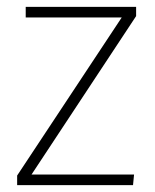

<svg xmlns="http://www.w3.org/2000/svg" viewBox="-20 -540 452 560"><path d="M377 -520V-493L72 -31H371L368 0H30V-28L335 -489H55V-520Z"/></svg>

Font: Fira Sans UltraLight
Style: Regular
Weight: 200
Designer: Carrois Corporate & Edenspiekermann AG
Foundry: Carrois Corporate GbR & Edenspiekermann AG
Version: Version 4.106;PS 004.106;hotconv 1.0.70;makeotf.lib2.5.58329